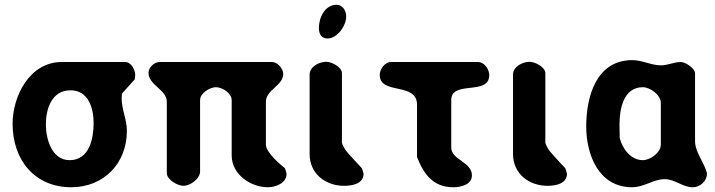

<svg xmlns="http://www.w3.org/2000/svg" viewBox="-20 -781 3011 808"><path d="M33 -260C33 -109 125 7 280 7C416 7 514 -93 514 -230C514 -279 492 -319 492 -367C492 -372 493 -386 493 -387L547 -447C547 -448 549 -461 549 -465C549 -487 532 -520 507 -520H240C104 -520 33 -376 33 -260ZM173 -257C173 -322 197 -401 277 -401C352 -401 374 -326 374 -263C374 -200 357 -107 273 -107C197 -107 173 -198 173 -257Z M889 -414C915 -414 955 -389 955 -360V-127C955 -46 1036 7 1107 7C1140 7 1186 -10 1186 -50C1186 -51 1185 -53 1185 -53C1185 -56 1180 -70 1179 -73C1171 -80 1099 -136 1099 -173V-353C1099 -403 1172 -421 1172 -470C1172 -492 1148 -520 1125 -520H652C629 -520 605 -497 605 -475C605 -422 682 -404 682 -353V-53C682 -24 728 1 752 1C780 1 822 -28 822 -60V-360C822 -389 863 -414 889 -414Z M1353 -521C1325 -521 1283 -502 1283 -467V-133C1283 -48 1352 1 1428 1C1459 1 1510 -6 1510 -50C1510 -51 1509 -53 1509 -53C1509 -56 1504 -70 1503 -73C1492 -84 1445 -135 1436 -147C1431 -153 1419 -176 1419 -180V-473C1419 -499 1375 -521 1353 -521ZM1322 -663C1322 -639 1332 -619 1358 -619C1400 -619 1437 -673 1437 -712C1437 -735 1422 -761 1397 -761C1347 -761 1322 -707 1322 -663Z M1735 -120C1764 -47 1803 7 1888 7C1918 7 1966 -3 1966 -43C1966 -100 1879 -108 1879 -160V-360C1879 -445 2039 -377 2039 -465C2039 -488 2019 -520 1992 -520H1625C1599 -520 1578 -489 1578 -466C1578 -380 1735 -437 1735 -340Z M2209 -521C2181 -521 2139 -502 2139 -467V-133C2139 -48 2208 1 2284 1C2315 1 2366 -6 2366 -50C2366 -51 2365 -53 2365 -53C2365 -56 2360 -70 2359 -73C2348 -84 2301 -135 2292 -147C2287 -153 2275 -176 2275 -180V-473C2275 -499 2231 -521 2209 -521Z M2447 -249C2447 -129 2500 7 2640 7C2691 7 2729 -27 2778 -27C2820 -27 2853 7 2895 7C2926 7 2955 -18 2955 -50V-53C2944 -96 2905 -141 2905 -187V-473C2905 -493 2865 -520 2845 -520C2816 -520 2790 -506 2762 -506C2720 -506 2683 -528 2641 -528C2489 -528 2447 -374 2447 -249ZM2588 -200C2588 -208 2587 -248 2587 -257C2587 -318 2602 -414 2685 -414C2716 -414 2761 -382 2761 -347V-173C2761 -138 2716 -107 2685 -107C2634 -107 2599 -156 2588 -200Z"/></svg>

Font: Asimov Print
Style: Regular
Weight: 500
Designer: Google
Version: Version 2.000980: 2014